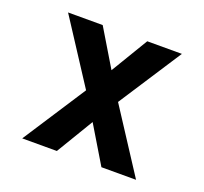

<svg xmlns="http://www.w3.org/2000/svg" viewBox="-96 -633 793 745"><g transform="rotate(20 300.0 -260.0)"><path d="M65 0 234 -260 65 -520H208L300 -367L392 -520H535L366 -260L535 0H392L300 -153L208 0Z"/></g></svg>

Font: R Plex Mono
Style: Bold
Weight: 700
Monospace: yes
Designer: Belleve Invis
Foundry: Belleve Invis
Version: Version 31.8.0